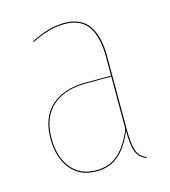

<svg xmlns="http://www.w3.org/2000/svg" viewBox="-87 -598 602 679"><g transform="rotate(-15 214.5 -258.5)"><path d="M325.7 -108.4Q325.7 -53.2 334.5 -28.3Q343.3 -3.4 368.2 5.9L366.7 9.3Q340.8 -1 331.3 -25.4Q321.8 -49.8 321.8 -102.5Q299.3 -46.9 266.1 -18.8Q232.9 9.3 185.1 9.3Q123.5 9.3 90.1 -33.2Q56.6 -75.7 56.6 -145Q56.6 -221.2 101.8 -262.7Q147 -304.2 230 -304.2H321.3V-372.6Q321.3 -445.8 294.7 -484.6Q268.1 -523.4 208.5 -523.4Q153.3 -523.4 87.4 -489.7L86.9 -493.2Q152.3 -527.3 208.5 -527.3Q270 -527.3 297.9 -487.5Q325.7 -447.8 325.7 -372.6ZM185.1 5.4Q232.9 5.4 265.6 -23.4Q298.3 -52.2 321.3 -109.4V-300.8H230.5Q148.4 -300.8 104.5 -260.3Q60.5 -219.7 60.5 -145Q60.5 -77.1 93 -35.9Q125.5 5.4 185.1 5.4Z"/></g></svg>

Font: Fira Sans Compressed Four
Style: Regular
Weight: 100
Width: 1
Designer: Carrois Corporate & Edenspiekermann AG
Foundry: Carrois Corporate GbR & Edenspiekermann AG
Version: Version 4.203;PS 004.203;hotconv 1.0.88;makeotf.lib2.5.64775